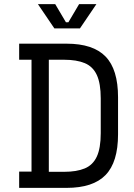

<svg xmlns="http://www.w3.org/2000/svg" viewBox="-20 -912 652 932"><path d="M73 0V-79H133V-622H73V-700H303Q432 -700 492.5 -637.5Q553 -575 553 -440V-260Q553 -125 492.5 -62.5Q432 0 303 0ZM217 -78H291Q352 -78 391.5 -94.5Q431 -111 450 -152Q469 -193 469 -266V-434Q469 -507 450 -548Q431 -589 391.5 -605.5Q352 -622 291 -622H217ZM244 -774 164 -892H248L300 -804H312L364 -892H448L368 -774Z"/></svg>

Font: Space Mono
Style: Regular
Weight: 400
Monospace: yes
Designer: Colophon Foundry + Benjamin Critton
Foundry: Colophon Foundry & Benjamin Critton
Version: Version 1.003; ttfautohint (v1.8.4.7-5d5b)